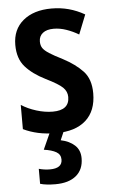

<svg xmlns="http://www.w3.org/2000/svg" viewBox="-55 -591 511 868"><g transform="rotate(-5 200.0 -156.5)"><path d="M367 -155Q367 -75 319.5 -32.5Q272 10 185 10Q140 10 103.5 2Q67 -6 36 -21V-131Q65 -112 103.5 -100Q142 -88 178 -88Q253 -88 253 -148Q253 -173 234 -191.5Q215 -210 158 -238Q100 -267 67.5 -304Q35 -341 35 -403Q35 -473 83 -513Q131 -553 212 -553Q253 -553 290 -543Q327 -533 362 -513L327 -425Q300 -441 271 -451Q242 -461 214 -461Q182 -461 164.5 -447Q147 -433 147 -409Q147 -391 155 -379Q163 -367 184 -353.5Q205 -340 243 -321Q300 -291 333.5 -255Q367 -219 367 -155ZM289 133Q289 184 255.5 212Q222 240 161 240Q119 240 92 232V164Q117 171 142 171Q198 171 198 131Q198 108 178 96.5Q158 85 122 80L158 0H221L202 44Q241 52 265 74Q289 96 289 133Z"/></g></svg>

Font: Noto Sans Khmer UI Condensed SemiBold
Style: Regular
Weight: 600
Width: 3
Designer: Danh Hong and the Monotype Design Team
Foundry: Monotype Imaging Inc.
Version: Version 2.002; ttfautohint (v1.8.4.7-5d5b)